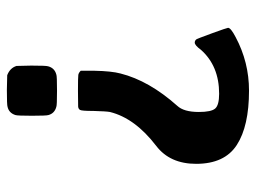

<svg xmlns="http://www.w3.org/2000/svg" viewBox="-113 -632 745 559"><g transform="rotate(90 259.5 -352.5)"><path d="M306 -559Q306 -595 296 -606.5Q286 -618 253 -618Q172 -618 125 -565Q112 -547 104 -547Q99 -547 95 -551Q93 -553 77 -597Q61 -641 61 -644Q61 -652 88 -666Q161 -705 244 -705Q347 -705 402 -669.5Q457 -634 457 -551Q457 -475 405 -435Q324 -373 306 -300Q304 -289 303 -252Q303 -218 300 -213Q297 -208 290 -207.5Q283 -207 244 -207Q204 -207 198 -208Q192 -209 186 -215V-255Q187 -305 194 -331Q215 -414 288 -496Q306 -515 306 -559ZM197 -144Q201 -146 244 -146Q287 -146 291 -144Q310 -139 315 -121Q317 -115 317 -73Q317 -31 315 -25Q309 -6 291 -2Q286 0 242 0L199 -1Q178 -9 172 -28L171 -71Q171 -114 173 -120Q178 -139 197 -144Z"/></g></svg>

Font: MathJax_SansSerif
Style: Bold
Weight: 700
Version: Version 1.1